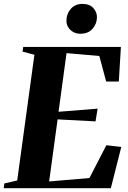

<svg xmlns="http://www.w3.org/2000/svg" viewBox="-38 -990 673 1010"><path d="M-18.5 0 -15 -25 52.5 -40.5 143 -702 80.5 -718.5 84 -743H598L587 -561H520.5L484.5 -695.5L312 -710.5L270 -402L475.5 -418.5L464.5 -351.5L265 -362L220.5 -35.5L432.5 -53.5L521.5 -226L600 -217L545 0ZM384.5 -812.5Q362.5 -812.5 345.8 -822.5Q329 -832.5 320 -848.2Q311 -864 311.5 -882.5Q312 -918 334.8 -943.8Q357.5 -969.5 396 -969.5Q433.5 -969.5 453 -947.5Q472.5 -925.5 472 -899.5Q472 -865.5 449.2 -839Q426.5 -812.5 384.5 -812.5Z"/></svg>

Font: Merriweather 120pt ExtraBold
Style: Italic
Weight: 800
Italic angle: -7.8°
Version: Version 2.101